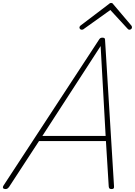

<svg xmlns="http://www.w3.org/2000/svg" viewBox="-63 -1271 917 1305"><path d="M-26 14Q-37 14 -41.5 8Q-46 2 -39 -10L611 -1003Q615 -1009 619.5 -1012Q624 -1015 633 -1015Q643 -1015 647 -1011.5Q651 -1008 651 -1000L712 -5Q713 6 709 10Q705 14 695 14Q685 14 681 10Q677 6 676 -4L657 -312H202L-1 -1Q-7 7 -12.5 10.5Q-18 14 -26 14ZM225 -347H655L621 -958ZM493 -1069Q486 -1069 481.5 -1073.5Q477 -1078 477 -1084Q477 -1088 478.5 -1090.5Q480 -1093 484 -1097L675 -1242Q681 -1248 684.5 -1249.5Q688 -1251 692 -1251Q696 -1251 699.5 -1249.5Q703 -1248 707 -1242L830 -1097Q832 -1095 833 -1091.5Q834 -1088 834 -1085Q834 -1078 828.5 -1073.5Q823 -1069 817 -1069Q813 -1069 809.5 -1071Q806 -1073 803 -1077L687 -1203L512 -1078Q505 -1072 501.5 -1070.5Q498 -1069 493 -1069Z"/></svg>

Font: Playwrite MX Thin
Style: Regular
Weight: 250
Designer: Veronika Burian, José Scaglione
Foundry: TypeTogether
Version: Version 1.002